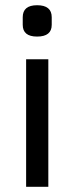

<svg xmlns="http://www.w3.org/2000/svg" viewBox="-20 -715 285 735"><path d="M80 0V-488H165V0ZM178 -620Q178 -575 122 -575Q67 -575 67 -620V-649Q67 -695 122 -695Q178 -695 178 -649Z"/></svg>

Font: Ropa Sans
Style: Regular
Weight: 400
Designer: Botio Nikoltchev
Foundry: Botjo Nikoltchev
Version: Version 1.002